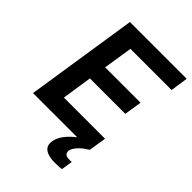

<svg xmlns="http://www.w3.org/2000/svg" viewBox="-252 -802 1112 1112"><g transform="rotate(45 304.0 -246.0)"><path d="M409 196Q376 196 355.5 189.5Q335 183 324 172.5Q313 162 310 147.5Q307 133 310 118Q315 88 336.5 59Q358 30 396 0H34L140 -688H605L589 -580H252L224 -401H514L497 -293H207L179 -108H516L499 0Q487 7 473 17Q459 27 447 39Q435 51 426.5 64Q418 77 416 90Q414 103 422 113.5Q430 124 456 124H469Q472 123 475 123L464 193Q455 194 446 195Q438 195 428.5 195.5Q419 196 409 196Z"/></g></svg>

Font: Azeri Sans SemiBold
Style: Italic
Weight: 600
Designer: Hector Gatti & Omnibus-Type (original fonts) / Cristiano Sobral (main changes and remastering)
Foundry: Omnibus-Type
Version: Version 0.07;August 21, 2020;FontCreator 13.0.0.2681 64-bit;